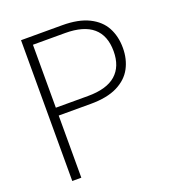

<svg xmlns="http://www.w3.org/2000/svg" viewBox="-129 -799 808 897"><g transform="rotate(-20 275.0 -350.0)"><path d="M77 0V-700H281Q362 -700 413.5 -674.5Q465 -649 488.5 -605Q512 -561 512 -504Q512 -448 488.5 -404Q465 -360 414 -334.5Q363 -309 281 -309H122V0ZM122 -348H282Q375 -348 420.5 -388Q466 -428 466 -504Q466 -582 420 -621.5Q374 -661 282 -661H122Z"/></g></svg>

Font: DM Sans 18pt ExtraLight
Style: Regular
Weight: 250
Designer: Colophon Foundry, Jonny Pinhorn
Foundry: Colophon Foundry
Version: Version 4.004;gftools[0.9.30]